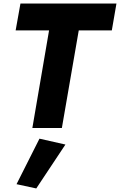

<svg xmlns="http://www.w3.org/2000/svg" viewBox="-20 -720 675 1080"><path d="M68 -549H256L162 0H328L423 -549H609L635 -700H95ZM202 60 73 316 184 340 348 93Z"/></svg>

Font: Jost
Style: Bold Italic
Weight: 700
Italic angle: -5°
Version: Version 3.710